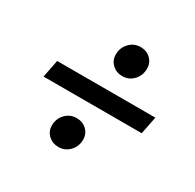

<svg xmlns="http://www.w3.org/2000/svg" viewBox="-124 -684 827 813"><g transform="rotate(30 290.0 -277.5)"><path d="M50 -234 67 -320H547L530 -234ZM253 -7Q224 -7 204 -25.5Q184 -44 184 -73Q184 -106 206 -129Q228 -152 260 -152Q290 -152 309.5 -133Q329 -114 329 -86Q329 -53 307 -30Q285 -7 253 -7ZM337 -402Q308 -402 288 -421Q268 -440 268 -468Q268 -501 290 -524.5Q312 -548 344 -548Q374 -548 393.5 -529Q413 -510 413 -482Q413 -448 391 -425Q369 -402 337 -402Z"/></g></svg>

Font: Sometype Mono SemiBold
Style: Italic
Weight: 600
Italic angle: -12°
Designer: Ryoichi Tsunekawa
Foundry: Dharma Type
Version: Version 1.001